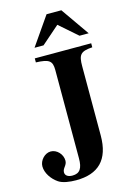

<svg xmlns="http://www.w3.org/2000/svg" viewBox="-147 -986 793 1154"><g transform="rotate(-15 250.0 -409.0)"><path d="M479 -738 356 -914H264L142 -738H198L310 -836L422 -738ZM478 -676H127V-651C208 -648 228 -635 228 -577V-27C228 35 210 63 164 63C136 63 119 51 119 31C119 5 146 -5 146 -35C146 -75 112 -111 74 -111C37 -111 3 -74 3 -37C3 5 33 48 70 73C95 90 138 96 178 96C317 96 390 25 390 -126V-556C390 -628 403 -646 478 -651Z"/></g></svg>

Font: STIXGeneral
Style: Bold
Weight: 700
Designer: MicroPress Inc., with final additions and corrections provided by Coen Hoffman, Elsevier (retired)
Version: Version 1.1.0